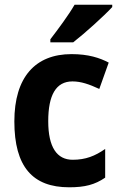

<svg xmlns="http://www.w3.org/2000/svg" viewBox="-20 -786 511 816"><path d="M457 -756V-766H297C271 -721 227 -662 194 -619V-606H291C340 -644 423 -719 457 -756ZM274 10C341 10 383 -1 427 -31V-153C384 -123 344 -107 289 -107C222 -107 185 -160 185 -271C185 -382 218 -440 288 -440C324 -440 359 -428 402 -408L442 -520C404 -540 356 -556 284 -556C130 -556 41 -458 41 -270C41 -77 119 10 274 10Z"/></svg>

Font: Noto Sans Malayalam SemiCondensed
Style: Bold
Weight: 700
Width: 4
Designer: Jelle Bosma - Monotype Design Team
Foundry: Monotype Imaging Inc.
Version: Version 2.104